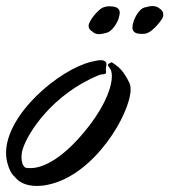

<svg xmlns="http://www.w3.org/2000/svg" viewBox="-75 -606 560 635"><path d="M276 -368C276 -371 275 -373 275 -375C275 -384 277 -388 277 -393C277 -395 277 -397 276 -399C273 -405 266 -407 258 -407C249 -407 238 -404 228 -402C122 -377 -55 -229 -55 -100C-55 -88 -53 -76 -50 -65C-45 -46 -37 -30 -26 -21C-14 -5 9 9 47 9C57 9 70 8 83 5C238 -26 357 -231 357 -311C357 -320 355 -327 353 -332C333 -372 320 -382 304 -394C297 -399 294 -400 293 -400C290 -400 291 -397 288 -397C285 -396 282 -394 282 -391C282 -389 284 -385 289 -379C292 -375 295 -367 295 -354C295 -324 279 -267 220 -190C139 -85 70 -50 26 -50C20 -50 14 -50 8 -52C0 -59 -4 -71 -4 -86C-4 -94 -3 -102 0 -112C16 -166 98 -294 251 -357C263 -363 276 -357 276 -368ZM317 -544C319 -552 321 -558 321 -564C321 -579 309 -585 288 -585C286 -585 285 -585 282 -585C279 -585 273 -584 265 -581C251 -575 225 -544 220 -529C219 -526 218 -524 218 -521C218 -513 222 -506 230 -502C235 -497 242 -493 253 -493C259 -493 268 -495 279 -498C296 -503 312 -529 317 -544ZM367 -535C364 -527 363 -520 363 -515C363 -500 374 -494 393 -494C394 -494 397 -494 398 -494C402 -494 407 -494 415 -498C430 -504 458 -535 464 -550C465 -553 465 -555 465 -558C465 -565 462 -572 454 -577C448 -582 441 -586 429 -586C423 -586 413 -584 402 -581C386 -576 371 -550 367 -535Z"/></svg>

Font: Oregano
Style: Italic
Weight: 400
Italic angle: -12°
Designer: Astigmatic (AOETI)
Foundry: Astigmatic (AOETI)
Version: Version 1.000